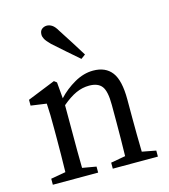

<svg xmlns="http://www.w3.org/2000/svg" viewBox="-111 -836 814 925"><g transform="rotate(-15 296.0 -374.0)"><path d="M38 0V-30L112 -43Q113 -81 113.5 -128.5Q114 -176 114 -211V-258Q114 -299 113.5 -326.5Q113 -354 111 -385L33 -396V-425L172 -481L185 -471L192 -390Q227 -428 273.5 -454.5Q320 -481 367 -481Q429 -481 460 -440Q491 -399 491 -304V-211Q491 -175 491.5 -128Q492 -81 493 -43L562 -30V0H337V-30L410 -43Q411 -81 411.5 -128Q412 -175 412 -211V-298Q412 -366 393 -391Q374 -416 330 -416Q296 -416 264 -401.5Q232 -387 194 -355V-211Q194 -176 194 -128Q194 -80 195 -42L264 -30V0ZM350 -566 328 -550Q297 -577 266.5 -603.5Q236 -630 205 -658Q185 -678 178.5 -690Q172 -702 172 -712Q172 -731 183 -739.5Q194 -748 208 -748Q221 -748 234 -739.5Q247 -731 260 -708Q283 -673 306 -636.5Q329 -600 350 -566Z"/></g></svg>

Font: Source Serif 4 Subhead
Style: Regular
Weight: 400
Designer: Frank Grießhammer
Foundry: Adobe Systems Incorporated
Version: Version 4.004;hotconv 1.0.117;makeotfexe 2.5.65602